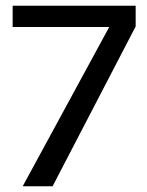

<svg xmlns="http://www.w3.org/2000/svg" viewBox="-20 -648 510 668"><path d="M163 0H59L360 -554H24V-628H452V-556Z"/></svg>

Font: Betina Sans
Style: Regular
Weight: 400
Designer: Jonathan Pinhorn (font) & Cristiano Sobral (main changes)
Version: Version 2.001;April 28, 2021;FontCreator 13.0.0.2655 32-bit;